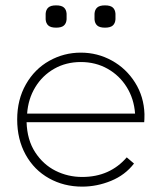

<svg xmlns="http://www.w3.org/2000/svg" viewBox="-20 -678 600 715"><path d="M286 17Q218 17 162.5 -14Q107 -45 75.5 -102Q44 -159 44 -233Q44 -307 76.5 -364Q109 -421 163.5 -451.5Q218 -482 281 -482Q343 -482 396.5 -452.5Q450 -423 483 -370.5Q516 -318 518 -253Q518 -231 517 -223H79Q81 -157 111 -111Q141 -65 187 -42Q233 -19 286 -19Q338 -19 379.5 -37.5Q421 -56 452 -92L479 -69Q446 -26 393.5 -4.5Q341 17 286 17ZM281 -447Q226 -447 182 -422Q138 -397 111.5 -353.5Q85 -310 81 -255H483Q479 -310 452 -353.5Q425 -397 380.5 -422Q336 -447 281 -447ZM150 -606Q150 -617 150 -627Q151 -642 160 -650Q169 -658 189 -658Q209 -658 218 -650Q227 -642 228 -627Q228 -617 228 -606Q227 -591 218 -583Q209 -575 189 -575Q169 -575 160 -583Q151 -591 150 -606ZM332 -606Q332 -617 332 -627Q333 -642 342 -650Q351 -658 371 -658Q391 -658 400 -650Q409 -642 410 -627Q410 -617 410 -606Q409 -591 400 -583Q391 -575 371 -575Q351 -575 342 -583Q333 -591 332 -606Z"/></svg>

Font: Kreadon
Style: Regular
Weight: 400
Designer: kohakuno
Foundry: StudioGnu
Version: Version 1.000;Glyphs 3.1.2 (3151)